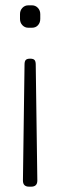

<svg xmlns="http://www.w3.org/2000/svg" viewBox="-20 -700 226 720"><path d="M55 -629V-647Q55 -661 64 -670.5Q73 -680 86 -680H100Q113 -680 122 -670.5Q131 -661 131 -647V-629Q131 -615 122.5 -605.5Q114 -596 100 -596H86Q73 -596 64 -605.5Q55 -615 55 -629ZM66 -23 72 -458Q72 -470 76.5 -475Q81 -480 93 -480Q105 -480 109.5 -475Q114 -470 114 -458L120 -23Q120 0 97 0H89Q66 0 66 -23Z"/></svg>

Font: Mitr ExtraLight
Style: Regular
Weight: 275
Designer: Thanarat Vachiruckul
Foundry: Cadson Demak Co.,Ltd.
Version: Version 1.001